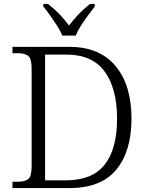

<svg xmlns="http://www.w3.org/2000/svg" viewBox="-20 -951 744 971"><path d="M43 0V-32H70Q106 -32 123 -45.5Q140 -59 140 -111V-605Q140 -655 122.5 -668.5Q105 -682 70 -682H43V-714H331Q483 -714 564 -617.5Q645 -521 645 -351Q645 -186 568 -93Q491 0 333 0ZM314 -39Q447 -39 509.5 -118.5Q572 -198 572 -351Q572 -503 509.5 -589Q447 -675 315 -675H208V-39ZM295 -771Q286 -794 269 -820.5Q252 -847 233.5 -873Q215 -899 199 -918V-931H223Q256 -905 281.5 -878.5Q307 -852 329 -822Q352 -852 377 -878.5Q402 -905 435 -931H459V-918Q444 -899 425 -873Q406 -847 389 -820.5Q372 -794 363 -771Z"/></svg>

Font: Noto Serif Myanmar Light
Style: Regular
Weight: 300
Designer: Ben Mitchell and the Monotype Design Team
Foundry: Monotype Imaging Inc.
Version: Version 2.106; ttfautohint (v1.8.4.7-5d5b)